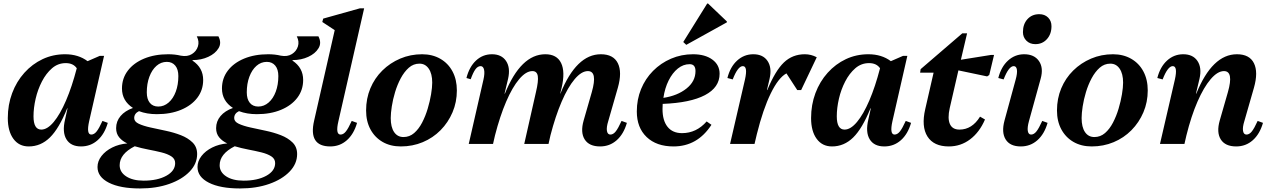

<svg xmlns="http://www.w3.org/2000/svg" viewBox="-20 -812 7165 1083"><path d="M142 14Q87 14 55.5 -29Q24 -72 24 -146Q24 -221 48.5 -286.5Q73 -352 117.5 -401.5Q162 -451 220.5 -478.5Q279 -506 347 -506Q422 -506 474 -467L543 -497H567L483 -129Q466 -53 495 -53Q511 -53 525 -70.5Q539 -88 558 -130L588 -119Q570 -56 530.5 -21Q491 14 437 14Q379 14 354.5 -26.5Q330 -67 347 -138L361 -201H359Q313 -87 261.5 -36.5Q210 14 142 14ZM169 -156Q169 -81 213 -81Q247 -81 283 -124Q319 -167 352.5 -245Q386 -323 413 -427Q393 -456 351 -456Q307 -456 273.5 -427Q240 -398 216.5 -352.5Q193 -307 181 -255Q169 -203 169 -156Z M770 251Q658 251 594 218.5Q530 186 530 130Q530 97 552.5 68Q575 39 613 20Q651 1 698 -3Q670 -16 652.5 -37Q635 -58 635 -89Q635 -128 660 -157.5Q685 -187 730 -203Q668 -243 668 -313Q668 -370 701 -413.5Q734 -457 793 -481.5Q852 -506 929 -506Q967 -506 1000 -498Q1037 -491 1062.5 -507Q1088 -523 1096.5 -550.5Q1105 -578 1090 -607H1212Q1231 -571 1213 -540.5Q1195 -510 1155 -491.5Q1115 -473 1066 -473V-470Q1126 -430 1126 -361Q1126 -304 1093 -260.5Q1060 -217 1001 -192.5Q942 -168 865 -168Q808 -168 764 -185Q737 -172 737 -146Q737 -126 762.5 -114Q788 -102 828.5 -93Q869 -84 914.5 -74.5Q960 -65 1000 -49.5Q1040 -34 1066 -8.5Q1092 17 1092 57Q1092 112 1049.5 156Q1007 200 934.5 225.5Q862 251 770 251ZM873 -211Q905 -211 931 -233.5Q957 -256 971.5 -295Q986 -334 986 -383Q986 -421 968.5 -442Q951 -463 921 -463Q888 -463 862.5 -440.5Q837 -418 822.5 -379Q808 -340 808 -291Q808 -253 825 -232Q842 -211 873 -211ZM655 120Q655 159 692 183Q729 207 790 207Q868 207 918 179.5Q968 152 968 108Q968 84 946.5 70Q925 56 890.5 47.5Q856 39 816.5 31.5Q777 24 740 13Q655 56 655 120Z M1334 251Q1222 251 1158 218.5Q1094 186 1094 130Q1094 97 1116.5 68Q1139 39 1177 20Q1215 1 1262 -3Q1234 -16 1216.5 -37Q1199 -58 1199 -89Q1199 -128 1224 -157.5Q1249 -187 1294 -203Q1232 -243 1232 -313Q1232 -370 1265 -413.5Q1298 -457 1357 -481.5Q1416 -506 1493 -506Q1531 -506 1564 -498Q1601 -491 1626.5 -507Q1652 -523 1660.5 -550.5Q1669 -578 1654 -607H1776Q1795 -571 1777 -540.5Q1759 -510 1719 -491.5Q1679 -473 1630 -473V-470Q1690 -430 1690 -361Q1690 -304 1657 -260.5Q1624 -217 1565 -192.5Q1506 -168 1429 -168Q1372 -168 1328 -185Q1301 -172 1301 -146Q1301 -126 1326.5 -114Q1352 -102 1392.5 -93Q1433 -84 1478.5 -74.5Q1524 -65 1564 -49.5Q1604 -34 1630 -8.5Q1656 17 1656 57Q1656 112 1613.5 156Q1571 200 1498.5 225.5Q1426 251 1334 251ZM1437 -211Q1469 -211 1495 -233.5Q1521 -256 1535.5 -295Q1550 -334 1550 -383Q1550 -421 1532.5 -442Q1515 -463 1485 -463Q1452 -463 1426.5 -440.5Q1401 -418 1386.5 -379Q1372 -340 1372 -291Q1372 -253 1389 -232Q1406 -211 1437 -211ZM1219 120Q1219 159 1256 183Q1293 207 1354 207Q1432 207 1482 179.5Q1532 152 1532 108Q1532 84 1510.5 70Q1489 56 1454.5 47.5Q1420 39 1380.5 31.5Q1341 24 1304 13Q1219 56 1219 120Z M1843 14Q1718 14 1752 -132L1868 -642L1798 -688L1803 -707L2010 -765H2034L1889 -129Q1871 -53 1901 -53Q1917 -53 1931 -70.5Q1945 -88 1964 -130L1994 -119Q1976 -56 1936.5 -21Q1897 14 1843 14Z M2241 14Q2182 14 2138 -11.5Q2094 -37 2069.5 -82.5Q2045 -128 2045 -189Q2045 -256 2069 -313.5Q2093 -371 2136.5 -414Q2180 -457 2237.5 -481.5Q2295 -506 2361 -506Q2419 -506 2463.5 -480.5Q2508 -455 2532.5 -409Q2557 -363 2557 -302Q2557 -236 2532.5 -178.5Q2508 -121 2465 -77.5Q2422 -34 2364.5 -10Q2307 14 2241 14ZM2256 -39Q2290 -39 2316 -61.5Q2342 -84 2361 -120.5Q2380 -157 2392.5 -199Q2405 -241 2411.5 -280Q2418 -319 2418 -346Q2418 -396 2398.5 -424.5Q2379 -453 2346 -453Q2312 -453 2286 -430Q2260 -407 2240.5 -370.5Q2221 -334 2208.5 -292.5Q2196 -251 2190 -212Q2184 -173 2184 -146Q2184 -95 2203 -67Q2222 -39 2256 -39Z M2624 0 2707 -363Q2715 -398 2710.5 -418.5Q2706 -439 2691 -439Q2675 -439 2662 -421.5Q2649 -404 2635 -365L2611 -372Q2627 -435 2665 -470.5Q2703 -506 2755 -506Q2809 -506 2834.5 -468Q2860 -430 2846 -368L2826 -284H2828Q2918 -506 3056 -506Q3121 -506 3145 -456.5Q3169 -407 3148 -317L3140 -284H3141Q3231 -506 3369 -506Q3440 -506 3465 -455.5Q3490 -405 3465 -317L3411 -129Q3400 -94 3403.5 -73.5Q3407 -53 3423 -53Q3439 -53 3453 -70.5Q3467 -88 3486 -130L3516 -119Q3498 -56 3458.5 -21Q3419 14 3365 14Q3303 14 3278 -25.5Q3253 -65 3272 -132L3318 -292Q3352 -411 3296 -411Q3260 -411 3221.5 -365.5Q3183 -320 3148 -238.5Q3113 -157 3085 -49L3074 0H2937L3003 -292Q3018 -355 3013.5 -383Q3009 -411 2983 -411Q2947 -411 2908.5 -365.5Q2870 -320 2835 -238.5Q2800 -157 2772 -48L2761 0Z M3779 14Q3683 14 3627.5 -39Q3572 -92 3572 -183Q3572 -251 3596 -309.5Q3620 -368 3663.5 -412Q3707 -456 3765 -481Q3823 -506 3889 -506Q3957 -506 3998 -476Q4039 -446 4039 -396Q4039 -319 3956.5 -275.5Q3874 -232 3718 -226Q3717 -211 3717 -197Q3717 -132 3745.5 -96.5Q3774 -61 3827 -61Q3908 -61 3966 -127L3993 -108Q3914 14 3779 14ZM3870 -450Q3834 -450 3803.5 -425.5Q3773 -401 3751.5 -358Q3730 -315 3722 -260Q3801 -272 3852 -312.5Q3903 -353 3903 -411Q3903 -450 3870 -450ZM3851 -559 3834 -575 3969 -792H3974L4080 -691V-686Z M4098 0 4182 -363Q4199 -439 4170 -439Q4142 -439 4113 -364L4083 -372Q4099 -435 4138 -470.5Q4177 -506 4229 -506Q4284 -506 4309.5 -468Q4335 -430 4321 -368L4306 -304H4308Q4353 -413 4401.5 -459.5Q4450 -506 4520 -506Q4555 -506 4587 -489L4499 -304H4477L4416 -398Q4371 -374 4327.5 -285Q4284 -196 4249 -55L4236 0Z M4673 14Q4618 14 4586.5 -29Q4555 -72 4555 -146Q4555 -221 4579.5 -286.5Q4604 -352 4648.5 -401.5Q4693 -451 4751.5 -478.5Q4810 -506 4878 -506Q4953 -506 5005 -467L5074 -497H5098L5014 -129Q4997 -53 5026 -53Q5042 -53 5056 -70.5Q5070 -88 5089 -130L5119 -119Q5101 -56 5061.5 -21Q5022 14 4968 14Q4910 14 4885.5 -26.5Q4861 -67 4878 -138L4892 -201H4890Q4844 -87 4792.5 -36.5Q4741 14 4673 14ZM4700 -156Q4700 -81 4744 -81Q4778 -81 4814 -124Q4850 -167 4883.5 -245Q4917 -323 4944 -427Q4924 -456 4882 -456Q4838 -456 4804.5 -427Q4771 -398 4747.5 -352.5Q4724 -307 4712 -255Q4700 -203 4700 -156Z M5332 14Q5247 14 5211.5 -42Q5176 -98 5199 -197L5246 -402H5170L5173 -422L5408 -624H5435L5400 -475L5569 -502H5587L5560 -389L5548 -381L5386 -415L5337 -202Q5324 -144 5338 -112.5Q5352 -81 5392 -81Q5463 -81 5508 -154L5536 -138Q5505 -66 5452 -26Q5399 14 5332 14Z M5738 14Q5677 14 5652.5 -25.5Q5628 -65 5646 -132L5709 -363Q5719 -399 5716 -419Q5713 -439 5698 -439Q5670 -439 5641 -364L5611 -372Q5627 -435 5666 -470.5Q5705 -506 5757 -506Q5814 -506 5840.5 -467.5Q5867 -429 5850 -368L5784 -129Q5774 -93 5777.5 -73Q5781 -53 5796 -53Q5812 -53 5826 -70.5Q5840 -88 5859 -130L5889 -119Q5871 -56 5831.5 -21Q5792 14 5738 14ZM5820 -563Q5789 -563 5769.5 -582.5Q5750 -602 5750 -631Q5750 -676 5775.5 -704Q5801 -732 5842 -732Q5873 -732 5892 -713Q5911 -694 5911 -664Q5911 -620 5885.5 -591.5Q5860 -563 5820 -563Z M6138 14Q6079 14 6035 -11.5Q5991 -37 5966.5 -82.5Q5942 -128 5942 -189Q5942 -256 5966 -313.5Q5990 -371 6033.5 -414Q6077 -457 6134.5 -481.5Q6192 -506 6258 -506Q6316 -506 6360.5 -480.5Q6405 -455 6429.5 -409Q6454 -363 6454 -302Q6454 -236 6429.5 -178.5Q6405 -121 6362 -77.5Q6319 -34 6261.5 -10Q6204 14 6138 14ZM6153 -39Q6187 -39 6213 -61.5Q6239 -84 6258 -120.5Q6277 -157 6289.5 -199Q6302 -241 6308.5 -280Q6315 -319 6315 -346Q6315 -396 6295.5 -424.5Q6276 -453 6243 -453Q6209 -453 6183 -430Q6157 -407 6137.5 -370.5Q6118 -334 6105.5 -292.5Q6093 -251 6087 -212Q6081 -173 6081 -146Q6081 -95 6100 -67Q6119 -39 6153 -39Z M6523 0 6607 -363Q6624 -439 6595 -439Q6567 -439 6538 -364L6508 -372Q6524 -435 6563 -470.5Q6602 -506 6654 -506Q6709 -506 6734.5 -468Q6760 -430 6746 -368L6726 -284H6728Q6818 -506 6957 -506Q7028 -506 7053 -455.5Q7078 -405 7053 -317L6999 -129Q6988 -94 6991.5 -73.5Q6995 -53 7011 -53Q7027 -53 7041 -70.5Q7055 -88 7074 -130L7104 -119Q7086 -56 7046.5 -21Q7007 14 6953 14Q6891 14 6866 -25.5Q6841 -65 6860 -132L6906 -292Q6940 -411 6884 -411Q6848 -411 6809 -365.5Q6770 -320 6734.5 -238.5Q6699 -157 6672 -48L6661 0Z"/></svg>

Font: Platypi SemiBold
Style: Italic
Weight: 600
Italic angle: -13°
Designer: David Sargent
Foundry: Bolt Cutter Type
Version: Version 1.200; ttfautohint (v1.8.4.7-5d5b)